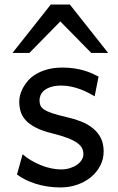

<svg xmlns="http://www.w3.org/2000/svg" viewBox="-20 -801 511 833"><path d="M390.6 -383.3Q378.4 -390.6 362.8 -398.7Q347.2 -406.7 328.9 -413.6Q310.5 -420.4 289.8 -425Q269 -429.7 246.6 -429.7Q219.7 -429.7 201.4 -423.8Q183.1 -418 172.1 -408.9Q161.1 -399.9 156.2 -388.4Q151.4 -377 151.4 -366.2Q151.4 -353.5 155.3 -343.8Q159.2 -334 171.6 -325.7Q184.1 -317.4 207 -309.6Q230 -301.8 268.6 -293Q301.8 -285.6 331.1 -274.2Q360.4 -262.7 382.3 -245.1Q404.3 -227.5 417 -202.9Q429.7 -178.2 429.7 -144Q429.7 -110.8 415 -82.5Q400.4 -54.2 375 -33Q349.6 -11.7 315.4 0.2Q281.2 12.2 241.7 12.2Q211.9 12.2 184.3 7.8Q156.7 3.4 132.6 -4.4Q108.4 -12.2 88.4 -22.5Q68.4 -32.7 53.7 -43.9L78.1 -131.8Q94.7 -117.2 115.5 -105Q136.2 -92.8 158.2 -84Q180.2 -75.2 202.4 -70.6Q224.6 -65.9 244.1 -65.9Q265.6 -65.9 283.4 -71.5Q301.3 -77.1 314.2 -86.2Q327.1 -95.2 334.5 -107.2Q341.8 -119.1 341.8 -131.8Q341.8 -145.5 336.2 -157.5Q330.6 -169.4 315.7 -180.4Q300.8 -191.4 274.7 -201.7Q248.5 -211.9 207.5 -222.2Q163.1 -232.9 135 -247.6Q106.9 -262.2 91.1 -279.8Q75.2 -297.4 69.3 -317.9Q63.5 -338.4 63.5 -361.3Q63.5 -372.6 67.1 -387.7Q70.8 -402.8 79.3 -419.2Q87.9 -435.5 101.8 -451.4Q115.7 -467.3 136.7 -479.7Q157.7 -492.2 186 -500Q214.4 -507.8 251.5 -507.8Q277.8 -507.8 301 -504.4Q324.2 -501 343.5 -495.4Q362.8 -489.7 378.9 -482.7Q395 -475.6 407.7 -468.8ZM34.2 -571.3 200.2 -781.2H283.2L449.2 -571.3H376L241.7 -708L107.4 -571.3Z"/></svg>

Font: Andika Viet
Style: Regular
Weight: 400
Designer: Victor Gaultney, Annie Olsen, Julie Remington, Don Collingsworth, Eric Hays, Becca Hirsbrunner
Foundry: SIL International
Version: Version 5.000